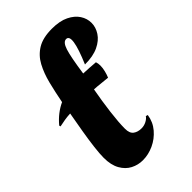

<svg xmlns="http://www.w3.org/2000/svg" viewBox="-224 -820 906 906"><g transform="rotate(-45 229.0 -367.5)"><path d="M171 4Q139 4 111 -10.5Q83 -25 65.5 -56Q48 -87 48 -135Q48 -161 53 -203Q58 -245 66.5 -295Q75 -345 84 -395Q64 -394 45.5 -391Q27 -388 9 -384L7 -391Q27 -415 49 -432Q71 -449 95 -460Q106 -517 118.5 -567Q131 -617 152 -656Q173 -695 209.5 -717Q246 -739 306 -739Q358 -739 391.5 -722.5Q425 -706 441.5 -680.5Q458 -655 458 -626Q458 -597 440.5 -570Q423 -543 387.5 -526Q352 -509 297 -509Q360 -657 319 -657Q299 -657 287 -619.5Q275 -582 261 -485Q280 -484 300 -483Q320 -482 341 -480Q343 -474 344 -467.5Q345 -461 345 -454Q345 -438 340.5 -420Q336 -402 330 -388Q306 -390 285 -392.5Q264 -395 244 -396Q232 -331 224 -267Q216 -203 216 -161Q216 -131 232 -119Q248 -107 273 -107Q290 -107 305.5 -115Q321 -123 328 -134L338 -131Q332 -90 306 -59.5Q280 -29 244 -12.5Q208 4 171 4Z"/></g></svg>

Font: Agbalumo
Style: Regular
Weight: 400
Designer: Raphael Alegbeleye
Foundry: Sorkin Type Co.
Version: Version 1.000; ttfautohint (v1.8.4)